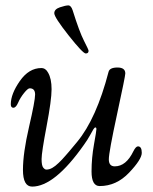

<svg xmlns="http://www.w3.org/2000/svg" viewBox="-20 -680 565 711"><path d="M249 -642Q274 -562 291 -529Q308 -496 308 -492Q308 -482 297.5 -482Q287 -482 234 -549Q181 -616 181 -631Q181 -646 202 -653Q223 -660 233 -660Q243 -660 249 -642ZM20 -294Q20 -332 53.5 -380Q87 -428 133 -428Q149 -428 158 -411Q171 -389 171 -349.5Q171 -310 152.5 -212.5Q134 -115 134 -91Q134 -67 140 -59.5Q146 -52 151.5 -52Q157 -52 162.5 -53.5Q168 -55 174 -58.5Q180 -62 185 -66Q190 -70 197.5 -77Q205 -84 209.5 -89Q214 -94 222.5 -103.5Q231 -113 236 -119Q251 -137 266 -155Q337 -241 382 -414Q386 -430 415 -430Q444 -430 444 -408Q444 -398 413.5 -257Q383 -116 383 -90Q383 -64 405 -64Q447 -64 474 -120Q483 -138 491 -138Q505 -138 505 -114Q505 -90 458 -40.5Q411 9 349 9Q319 9 319 -45Q319 -95 328 -145Q337 -195 337 -201.5Q337 -208 333.5 -208Q330 -208 326 -201.5Q322 -195 313 -178.5Q304 -162 291 -144Q182 11 99 11Q65 11 65 -51Q65 -113 87.5 -210Q110 -307 110 -330Q110 -353 90 -353Q83 -353 69 -335.5Q55 -318 47 -299.5Q39 -281 29.5 -281Q20 -281 20 -294Z"/></svg>

Font: Sorts Mill Goudy
Style: Italic
Weight: 400
Italic angle: -7.40001°
Version: Version 003.101